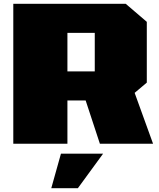

<svg xmlns="http://www.w3.org/2000/svg" viewBox="-20 -757 837 1011"><path d="M50 0V-737H642L753 -642V-322L689 -268L786 0H506L431 -228H335V0ZM335 -381H479V-584H335ZM250 234 301 52H523L390 234Z"/></svg>

Font: Tomorrow ExtraBold
Style: Regular
Weight: 800
Designer: Tony de Marco, Monica Rizzolli
Foundry: Just in Type
Version: Version 2.002